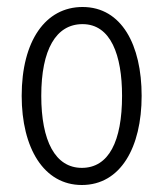

<svg xmlns="http://www.w3.org/2000/svg" viewBox="-20 -517 468 549"><path d="M214 12C325 12 385 -96 385 -243C385 -388 328 -497 216 -497C110 -497 42 -400 42 -243C42 -94 105 12 214 12ZM214 -37C138 -37 98 -114 98 -243C98 -375 140 -448 216 -448C297 -448 329 -359 329 -243C329 -113 291 -37 214 -37Z"/></svg>

Font: Noto Sans Armenian Condensed Light
Style: Regular
Weight: 300
Width: 3
Designer: Monotype Design Team
Foundry: Monotype Imaging Inc.
Version: Version 2.008